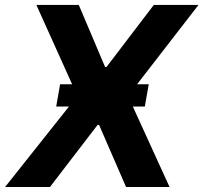

<svg xmlns="http://www.w3.org/2000/svg" viewBox="-37 -747 813 767"><path d="M277.7 -727.3 382.8 -479.4H388.5L577.4 -727.3H756L510.7 -410.5H557.2L541.5 -321.4H493.6L640.3 0H466.6L358.7 -248.2H353L162.6 0H-16.7L238.6 -321.4H187.5L203.1 -410.5H251.1L108.3 -727.3Z"/></svg>

Font: Karasuma Gothic
Style: Bold Italic
Weight: 700
Italic angle: 9.39998°
Designer: Rasmus Andersson / Ryoko Nishizuka
Foundry: Genbu
Version: Version 1.00